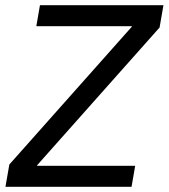

<svg xmlns="http://www.w3.org/2000/svg" viewBox="-20 -720 650 740"><path d="M16 -86 488 -617V-619H120L134 -700H610L595 -614L123 -83V-81H501L487 0H1Z"/></svg>

Font: Chakra Petch Medium
Style: Italic
Weight: 500
Italic angle: -10°
Designer: Katatrad Aksorn Co.,Ltd.
Foundry: Cadson Demak Co.,Ltd.
Version: Version 1.000; ttfautohint (v1.6)